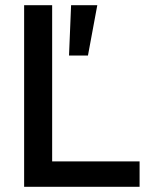

<svg xmlns="http://www.w3.org/2000/svg" viewBox="-20 -720 584 740"><path d="M73 0H518V-98H181V-700H73ZM246 -506H319L355 -700H254Z"/></svg>

Font: Meta Space Medium
Style: Regular
Weight: 500
Designer: Meta Pool / Florian Karsten
Foundry: Meta Pool / Florian Karsten
Version: Version 2.000;Glyphs 3.1.1 (3137)